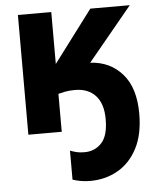

<svg xmlns="http://www.w3.org/2000/svg" viewBox="-55 -595 709 877"><g transform="rotate(-5 300.0 -157.0)"><path d="M323 235Q299 235 278 231Q257 227 243 222V89Q256 94 271 98Q286 102 309 102Q356 102 387 69Q418 36 418 -40Q418 -111 384 -148Q350 -185 290 -185Q262 -185 243.5 -181Q225 -177 213 -174V0H60V-549H213V-311L392 -549H573L370 -303Q461 -298 517 -234Q573 -170 573 -52Q573 43 540 106.5Q507 170 450.5 202.5Q394 235 323 235Z"/></g></svg>

Font: Noto Sans Mono ExtraBold
Style: Regular
Weight: 800
Designer: Monotype Design Team
Foundry: Monotype Imaging Inc.
Version: Version 2.014